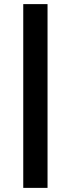

<svg xmlns="http://www.w3.org/2000/svg" viewBox="-20 -791 344 933"><path d="M211 122H93V-771H211Z"/></svg>

Font: Karla Neue
Style: Bold
Weight: 700
Designer: Jonathan Pinhorn
Foundry: PYRS Fontlab Ltd. / Made with FontLab
Version: Version 1.000;PS 001.001;hotconv 1.0.56